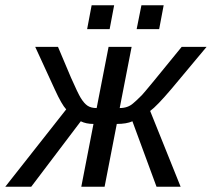

<svg xmlns="http://www.w3.org/2000/svg" viewBox="-56 -705 800 725"><path d="M251 0 297 -237Q269 -237 249 -247L62 0H-36L194 -292Q177 -310 151 -367L77 -528H163L212 -412Q238 -353 249 -335Q262 -314 275 -305.5Q288 -297 309 -297L354 -528H441L396 -297Q427 -297 447 -315Q456 -322 480 -346Q496 -363 630 -528H724L592 -370Q536 -304 511 -286L626 0H535L444 -247Q422 -237 385 -237L339 0ZM545 -595H460L478 -685H562ZM358 -595H273L290 -685H375Z"/></svg>

Font: Libra Sans
Style: Italic
Weight: 400
Italic angle: -12°
Foundry: Context Ltd
Version: Version 1.002